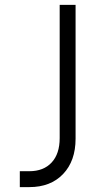

<svg xmlns="http://www.w3.org/2000/svg" viewBox="-20 -765 422 785"><path d="M61 -65H100Q158 -65 191 -100.5Q224 -136 224 -200V-745H289V-198Q289 -107 238 -53.5Q187 0 100 0H61Z"/></svg>

Font: Eudoxus Sans Light
Style: Regular
Weight: 300
Designer: Stijn de Vries
Foundry: tokotype
Version: Version 2.005